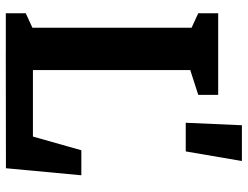

<svg xmlns="http://www.w3.org/2000/svg" viewBox="-116 -736 852 660"><g transform="rotate(90 310.0 -406.0)"><path d="M25.5 -68.5 108.2 -106.6 75.4 -50.4V-678.4L108.2 -623.4L25.5 -661.5V-730H306.1V-661.5L188 -623.4L220.8 -678.4V0H25.5ZM157.2 -93.2H482.3L443.2 -71.2L496.5 -259.6H582.5L558.3 -0.4L157.8 0.1ZM410.5 -811.5H533.5L500.5 -618.5H402Z"/></g></svg>

Font: Monaspace Xenon Var ExtraLight
Style: Regular
Weight: 200
Designer: Riley Cran and the Lettermatic Team
Version: Version 1.200 (Monaspace Xenon Var)